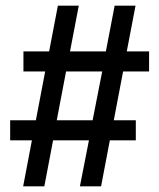

<svg xmlns="http://www.w3.org/2000/svg" viewBox="-20 -660 564 680"><path d="M62 0 93 -163H16V-234H107L140 -407H63V-478H154L185 -640H259L228 -478H355L386 -640H460L429 -478H508V-407H416L383 -234H461V-163H369L338 0H263L295 -163H168L137 0ZM181 -234H308L342 -407H214Z"/></svg>

Font: Gemunu Libre SemiBold
Style: Regular
Weight: 600
Designer: Puspanada Ekanayake, Sola Matas, Pathum Egodawatta, Kosala Senevirathne
Foundry: mooniak
Version: Version 1.100